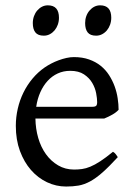

<svg xmlns="http://www.w3.org/2000/svg" viewBox="-20 -682 502 717"><path d="M242.2 -417.5Q216.8 -417.5 195.6 -407.7Q174.3 -397.9 158 -380.1Q141.6 -362.3 130.6 -337.6Q119.6 -313 115.2 -283.2H324.2Q335.4 -283.2 339.1 -286.9Q342.8 -290.5 342.8 -300.8Q342.8 -314 339.1 -333.7Q335.4 -353.5 324.5 -372.3Q313.5 -391.1 293.7 -404.3Q273.9 -417.5 242.2 -417.5ZM422.9 -272Q414.1 -262.2 399.4 -253.9Q384.8 -245.6 369.1 -239.3H112.3Q112.8 -201.2 122.8 -166.7Q132.8 -132.3 151.6 -106.2Q170.4 -80.1 197 -64.5Q223.6 -48.8 256.8 -48.8Q272 -48.8 286.4 -50.8Q300.8 -52.7 317.4 -59.6Q334 -66.4 354.2 -79.6Q374.5 -92.8 401.9 -115.2Q408.2 -111.8 412.8 -105.5Q417.5 -99.1 419.9 -95.2Q387.2 -59.6 362.5 -37.8Q337.9 -16.1 316.2 -4.4Q294.4 7.3 273.2 11Q252 14.6 227.1 14.6Q189.5 14.6 155.5 -1.5Q121.6 -17.6 95.7 -47.1Q69.8 -76.7 54.4 -118.4Q39.1 -160.2 39.1 -211.9Q39.1 -244.6 46.4 -276.4Q53.7 -308.1 67.6 -336.4Q81.5 -364.7 101.6 -388.7Q121.6 -412.6 147 -430.2Q157.7 -437.5 171.1 -444.6Q184.6 -451.7 199.2 -457Q213.9 -462.4 228.3 -465.6Q242.7 -468.8 255.9 -468.8Q287.6 -468.8 312.5 -460Q337.4 -451.2 356 -436.3Q374.5 -421.4 387.2 -401.6Q399.9 -381.8 408 -359.9Q416 -337.9 419.4 -315.2Q422.9 -292.5 422.9 -272ZM395.5 -615.7Q395.5 -602.1 391.1 -589.8Q386.7 -577.6 379.2 -568.6Q371.6 -559.6 361.3 -554.2Q351.1 -548.8 338.9 -548.8Q316.9 -548.8 307.4 -561Q297.9 -573.2 297.9 -595.7Q297.9 -609.4 302.2 -621.6Q306.6 -633.8 314.5 -642.8Q322.3 -651.9 332.3 -657Q342.3 -662.1 354 -662.1Q395.5 -662.1 395.5 -615.7ZM200.2 -615.7Q200.2 -602.1 195.8 -589.8Q191.4 -577.6 183.8 -568.6Q176.3 -559.6 166 -554.2Q155.8 -548.8 143.6 -548.8Q121.6 -548.8 112.1 -561Q102.5 -573.2 102.5 -595.7Q102.5 -609.4 106.9 -621.6Q111.3 -633.8 119.1 -642.8Q127 -651.9 137 -657Q147 -662.1 158.7 -662.1Q200.2 -662.1 200.2 -615.7Z"/></svg>

Font: Gentium Plus
Style: Regular
Weight: 400
Designer: J. Victor Gaultney, Annie Olsen, Iska Routamaa
Foundry: SIL International
Version: Version 1.510